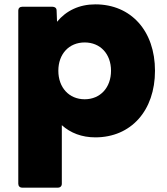

<svg xmlns="http://www.w3.org/2000/svg" viewBox="-20 -578 767 882"><path d="M82 284H246C257 284 264 277 264 266V-3C304 33 356 53 418 53C582 53 692 -70 692 -253C692 -436 582 -558 418 -558C344 -558 284 -529 242 -478L240 -530C240 -541 232 -547 221 -547H82C71 -547 64 -540 64 -530V266C64 277 71 284 82 284ZM248 -253C248 -330 297 -383 369 -383C441 -383 490 -330 490 -253C490 -176 441 -122 369 -122C297 -122 248 -176 248 -253Z"/></svg>

Font: LINE Seed JP App_OTF ExtraBold
Style: Regular
Weight: 800
Designer: LINE & Fontrix & Fontworks
Version: Version 1.013